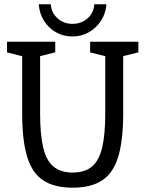

<svg xmlns="http://www.w3.org/2000/svg" viewBox="-20 -860 672 888"><path d="M549.8 -336Q549.8 -212 527.1 -136Q504.3 -60 452.9 -26Q401.5 8 316.2 8Q230.8 8 179.5 -26Q128.2 -60 105.3 -136Q82.5 -212 82.5 -336H165.5Q165.5 -239 179.6 -178.6Q193.7 -118.2 226.7 -90.1Q259.7 -62 316.2 -62Q372.8 -62 405.8 -90.1Q438.7 -118.2 452.8 -178.6Q466.8 -239 466.8 -336ZM466.8 -667H549.8V-336H466.8ZM165.5 -336H82.5V-667H165.5ZM12.5 -667H92.5L97.3 -596.2L12.5 -617.8ZM396.8 -667H476.8L481.7 -596.2L396.8 -617.8ZM147.2 -596 155.5 -667H235.5V-617.8ZM531.5 -596 539.8 -667H619.8V-617.8ZM215.2 -840.3Q217.2 -801.2 246 -775.4Q274.8 -749.7 315.2 -749.7Q356.5 -749.7 385.3 -775.4Q414.2 -801.2 416.2 -840.3H472.2Q469.2 -798.3 447.7 -764.8Q426.2 -731.3 391.7 -711.3Q357.2 -691.3 315.2 -691.3Q273.2 -691.3 238.7 -710.8Q204.2 -730.3 183.2 -764.3Q162.2 -798.3 159.2 -840.3Z"/></svg>

Font: Epunda Slab Light
Style: Regular
Weight: 300
Designer: Simon Atzbach
Foundry: typofactur
Version: Version 1.102